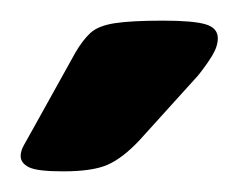

<svg xmlns="http://www.w3.org/2000/svg" viewBox="-20 -738 231 186"><path d="M41 -572Q16 -572 8 -576Q0 -580 0 -587Q0 -592 3.5 -598Q7 -604 13 -615L53 -687Q60 -699 67.5 -706Q75 -713 91 -715.5Q107 -718 138 -718Q167 -718 179 -714.5Q191 -711 191 -701Q191 -693 185.5 -684Q180 -675 172 -665L115 -602Q99 -585 84.5 -578.5Q70 -572 41 -572Z"/></svg>

Font: Asap Expanded
Style: Bold
Weight: 700
Width: 7
Designer: Pablo Cosgaya
Foundry: Omnibus-Type
Version: Version 3.001; ttfautohint (v1.8.4.7-5d5b)